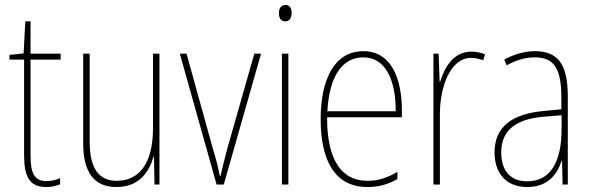

<svg xmlns="http://www.w3.org/2000/svg" viewBox="-20 -743 2380 773"><path d="M167 -14C116 -14 103 -49 103 -119V-503H224V-527H103V-657H82L75 -528L18 -522V-503H77V-120C77 -37 95 10 166 10C190 10 206 5 222 -1V-26C208 -19 188 -14 167 -14Z M622 -527H596V-227C596 -82 538 -15 450 -15C380 -15 341 -62 341 -173V-527H315V-166C315 -49 359 10 449 10C542 10 581 -53 598 -112H600L602 0H622Z M852 0H881L1031 -527H1004L896 -148C885 -108 877 -74 868 -35H865C857 -75 848 -109 836 -148L731 -527H704Z M1129 -723C1109 -723 1103 -706 1103 -690C1103 -672 1110 -657 1128 -657C1146 -657 1154 -671 1154 -691C1154 -707 1149 -723 1129 -723ZM1141 -527H1115V0H1141Z M1443 -537C1326 -537 1271 -423 1271 -263C1271 -97 1328 10 1459 10C1507 10 1545 -2 1580 -22V-51C1537 -26 1502 -15 1459 -15C1351 -15 1296 -106 1297 -271H1598V-298C1598 -424 1557 -537 1443 -537ZM1443 -512C1534 -512 1574 -417 1573 -295H1298C1306 -440 1360 -512 1443 -512Z M1877 -535C1805 -535 1769 -470 1752 -414H1750L1746 -527H1725V0H1751V-283C1751 -394 1793 -510 1877 -510C1896 -510 1912 -505 1925 -500L1933 -524C1916 -532 1896 -535 1877 -535Z M2133 -537C2092 -537 2048 -524 2010 -503L2020 -480C2063 -504 2100 -512 2133 -512C2208 -512 2240 -471 2240 -351V-303L2167 -296C2043 -284 1971 -234 1971 -129C1971 -53 2012 10 2102 10C2188 10 2224 -43 2241 -96H2243L2245 0H2266V-356C2266 -486 2225 -537 2133 -537ZM2167 -273 2241 -279V-220C2240 -98 2201 -13 2102 -13C2036 -13 1998 -55 1998 -129C1998 -219 2057 -263 2167 -273Z"/></svg>

Font: Noto Sans Gurmukhi Condensed Thin
Style: Regular
Weight: 100
Width: 3
Designer: Jelle Bosma - Monotype Design Team
Foundry: Monotype Imaging Inc.
Version: Version 2.004